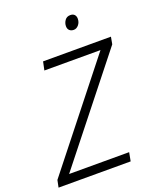

<svg xmlns="http://www.w3.org/2000/svg" viewBox="-173 -1009 909 1106"><g transform="rotate(-20 281.5 -455.5)"><path d="M-9 0 0 -44 489 -662H145L156 -714H572L564 -670L75 -53H443L433 0ZM385 -824Q369 -824 359 -833Q349 -842 349 -859Q349 -878 360.5 -894.5Q372 -911 394 -911Q411 -911 419.5 -901.5Q428 -892 428 -877Q428 -855 415 -839.5Q402 -824 385 -824Z"/></g></svg>

Font: Noto Sans Light
Style: Italic
Weight: 300
Italic angle: -12°
Designer: Monotype Design Team
Foundry: Monotype Imaging Inc.
Version: Version 2.013; ttfautohint (v1.8.4.7-5d5b)